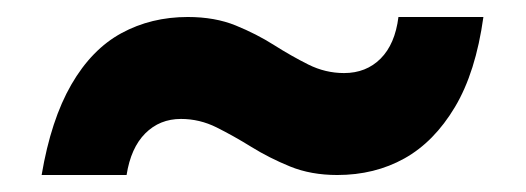

<svg xmlns="http://www.w3.org/2000/svg" viewBox="-20 -431 619 226"><path d="M377 -225Q346 -225 321.5 -235Q297 -245 276 -258Q255 -271 235 -281Q215 -291 193 -291Q168 -291 151 -274Q134 -257 129 -225H29Q40 -290 64 -331.5Q88 -373 123 -392Q158 -411 201 -411Q233 -411 257.5 -401Q282 -391 302.5 -378Q323 -365 343 -355Q363 -345 385 -345Q411 -345 428 -362Q445 -379 449 -411H549Q540 -346 515.5 -305Q491 -264 456 -244.5Q421 -225 377 -225Z"/></svg>

Font: DM Sans 36pt
Style: Bold
Weight: 700
Version: Version 4.004;gftools[0.9.30]